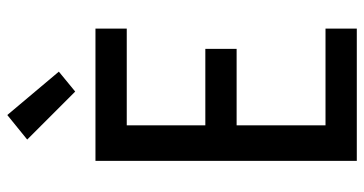

<svg xmlns="http://www.w3.org/2000/svg" viewBox="-262 -762 1023 540"><g transform="rotate(-90 250.0 -491.5)"><path d="M68 0V-735H440V-647H168V-426H383V-338H168V-88H440V0ZM263 -792 128 -927 197 -983 319 -838Z"/></g></svg>

Font: Iosevka Term Curly Semibold
Style: Regular
Weight: 600
Designer: Belleve Invis
Foundry: Belleve Invis
Version: Version 32.3.0